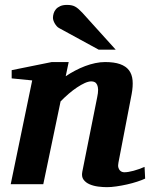

<svg xmlns="http://www.w3.org/2000/svg" viewBox="-20 -754 618 786"><path d="M574.2 -22.9Q561 -16.6 541.5 -10.3Q522 -3.9 500.2 1Q478.5 5.9 456.8 9Q435.1 12.2 418 12.2Q401.4 12.2 382.1 9.8Q362.8 7.3 346.9 0.5Q331.1 -6.3 322 -18.6Q313 -30.8 316.9 -50.8L377.9 -356Q381.8 -374 381.6 -386.5Q381.3 -398.9 377.7 -406.7Q374 -414.6 367.9 -417.7Q361.8 -420.9 354 -420.9Q342.3 -420.9 327.1 -414.1Q312 -407.2 295.2 -396Q278.3 -384.8 261 -369.9Q243.7 -355 228 -338.9L157.2 0H23.9L111.8 -424.8L27.8 -433.1V-466.8L191.9 -500H261.2L249 -441.9Q267.1 -454.1 287.4 -464.8Q307.6 -475.6 328.4 -483.4Q349.1 -491.2 369.9 -495.6Q390.6 -500 410.2 -500Q447.3 -500 471.4 -491.5Q495.6 -482.9 508.1 -466.3Q520.5 -449.7 522.7 -425.3Q524.9 -400.9 519 -369.1L464.8 -87.9Q462.4 -75.7 464.6 -68.1Q466.8 -60.5 470.9 -56.2Q475.1 -51.8 480 -50.3Q484.9 -48.8 488.8 -48.8Q504.4 -48.8 526.9 -54.9Q549.3 -61 571.8 -70.8ZM383.8 -550.8 221.7 -639.2Q216.3 -642.1 211.9 -647.2Q207.5 -652.3 204.1 -658.2Q200.7 -664.1 198.7 -670.2Q196.8 -676.3 196.8 -681.2Q196.8 -689.9 199.7 -699.5Q202.6 -709 209.2 -716.6Q215.8 -724.1 226.8 -729Q237.8 -733.9 253.9 -733.9Q264.2 -733.9 272 -732.4Q279.8 -731 286.9 -727.3Q293.9 -723.6 301 -717.5Q308.1 -711.4 316.9 -702.1L453.6 -550.8Z"/></svg>

Font: Charis SIL
Style: Bold Italic
Weight: 700
Italic angle: -11°
Foundry: SIL International
Version: Version 4.112